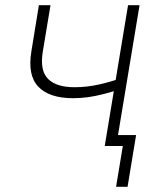

<svg xmlns="http://www.w3.org/2000/svg" viewBox="-20 -559 602 735"><path d="M259.8 -183.1Q168.5 -183.1 126.7 -227.1Q85 -271 100.1 -362.3L128.9 -539.1H173.3L144 -362.3Q131.8 -289.6 163.6 -257.3Q195.3 -225.1 265.1 -225.1Q312 -225.1 358.2 -235.4Q404.3 -245.6 454.1 -263.2L446.3 -219.2Q408.2 -207 376.7 -199Q345.2 -190.9 317.1 -187Q289.1 -183.1 259.8 -183.1ZM380.9 0 470.2 -539.1H514.2L424.8 0ZM424.3 156.2 450.2 0H402.8L409.7 -42H501L468.3 156.2Z"/></svg>

Font: Inter 18pt ExtraLight
Style: Italic
Weight: 250
Italic angle: -9.3988°
Designer: Rasmus Andersson
Foundry: rsms
Version: Version 4.001;git-66647c0bb